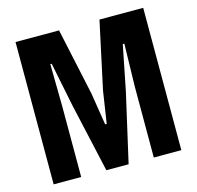

<svg xmlns="http://www.w3.org/2000/svg" viewBox="-106 -840 974 950"><g transform="rotate(-15 381.0 -364.5)"><path d="M54 0H195V-363L192 -579H199L245 -352L324 0H438L518 -351L564 -582H572L567 -363V0H708V-729H484L410 -385L385 -221H377L351 -385L277 -729H54Z"/></g></svg>

Font: Mona Sans SemiCondensed
Style: Bold
Weight: 700
Width: 4
Designer: Deni Anggara
Foundry: GitHub
Version: Version 2.000